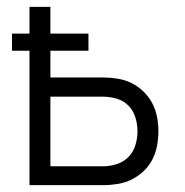

<svg xmlns="http://www.w3.org/2000/svg" viewBox="-20 -540 540 560"><path d="M66 0V-392H15V-442H66V-520H127V-442H238V-392H127V-314H281Q302 -314 323.5 -310.5Q345 -307 364 -297.5Q383 -288 398.5 -273Q414 -258 424 -239Q434 -220 438 -199Q442 -178 442 -157Q442 -136 438 -114.5Q434 -93 424 -74Q414 -55 398.5 -40.5Q383 -26 364 -16.5Q345 -7 323.5 -3.5Q302 0 281 0ZM127 -55H281Q301 -55 321 -61.5Q341 -68 355 -82.5Q369 -97 375 -117Q381 -137 381 -157Q381 -177 375 -197Q369 -217 355 -231.5Q341 -246 321 -252Q301 -258 281 -258H127Z"/></svg>

Font: Iosevka Fixed Light
Style: Regular
Weight: 300
Monospace: yes
Designer: Belleve Invis
Foundry: Belleve Invis
Version: Version 32.3.0